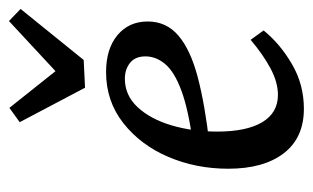

<svg xmlns="http://www.w3.org/2000/svg" viewBox="-155 -531 699 429"><g transform="rotate(-90 194.5 -316.5)"><path d="M248 -429Q300 -429 330.5 -403.5Q361 -378 361 -336Q361 -294 329 -267Q297 -240 236 -224Q175 -208 87 -198L90 -235Q164 -245 206 -260.5Q248 -276 265.5 -296.5Q283 -317 283 -341Q283 -364 268.5 -375.5Q254 -387 233 -387Q196 -387 169.5 -358.5Q143 -330 129 -283Q115 -236 115 -181Q115 -115 136 -80Q157 -45 197 -45Q225 -45 256 -61.5Q287 -78 320 -106L341 -77Q311 -40 265.5 -13.5Q220 13 166 13Q101 13 66.5 -32Q32 -77 32 -156Q32 -228 58.5 -290Q85 -352 134 -390.5Q183 -429 248 -429ZM389 -620 275 -479 213 -476 136 -622 168 -645 250 -542 362 -646Z"/></g></svg>

Font: Yrsa
Style: Italic
Weight: 400
Italic angle: -7.10001°
Designer: Anna Giedrys (Yrsa+Rasa design), David Brezina (Yrsa art-direction, Rasa art-direction, design)
Foundry: Rosetta Type Foundry
Version: Version 2.004